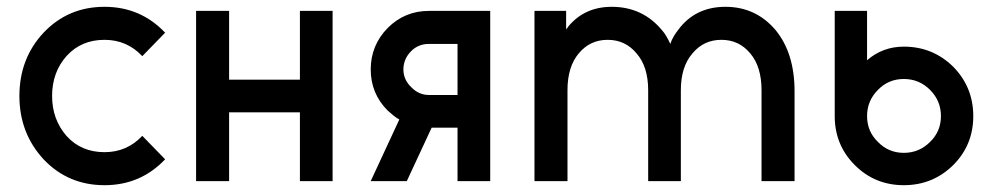

<svg xmlns="http://www.w3.org/2000/svg" viewBox="-20 -532 2915 564"><path d="M287 -512Q180 -512 108 -436Q37 -360 37 -250Q37 -141 108 -64Q180 12 287 12Q393 12 465 -64L398 -133Q353 -85 287 -85Q219 -85 176 -132Q133 -181 133 -250Q133 -320 176 -368Q219 -415 287 -415Q353 -415 398 -367L465 -436Q393 -512 287 -512Z M556 0H653V-202H861V0H957V-500H861V-298H653V-500H556Z M1153 -181 1069 0H1175L1248 -157Q1250 -157 1252 -157Q1254 -157 1255 -157H1324V0H1420V-500H1240Q1169 -500 1119 -450Q1069 -399 1069 -328Q1069 -257 1119 -207Q1128 -199 1136 -192.5Q1144 -186 1153 -181ZM1324 -403V-253H1240Q1210 -253 1188 -276Q1165 -298 1165 -328Q1165 -359 1188 -382Q1209 -403 1240 -403Z M2314 0V-264Q2314 -320 2300 -365Q2286 -410 2258 -444Q2200 -512 2111 -512Q2022 -512 1972 -444Q1965 -435 1959 -425Q1953 -415 1949 -403Q1944 -414 1938 -424.5Q1932 -435 1924 -444Q1867 -512 1777 -512Q1698 -512 1650 -455Q1649 -453 1647 -450.5Q1645 -448 1643 -446V-500H1550V0H1647V-267Q1647 -336 1680 -375Q1713 -415 1765 -415Q1817 -415 1850 -375Q1884 -336 1884 -267V0H1980V-267Q1980 -336 2014 -375Q2047 -415 2099 -415Q2151 -415 2184 -375Q2217 -336 2217 -267V0Z M2635 -300Q2680 -300 2712 -268Q2744 -236 2744 -191Q2744 -146 2712 -115Q2680 -83 2635 -83Q2590 -83 2559 -115Q2527 -146 2527 -191Q2527 -236 2559 -268Q2590 -300 2635 -300ZM2635 -395Q2604 -395 2577 -385Q2550 -375 2527 -355V-500H2432V-191Q2432 -106 2491 -47Q2550 12 2635 12Q2720 12 2780 -47Q2839 -106 2839 -191Q2839 -276 2780 -336Q2720 -395 2635 -395Z"/></svg>

Font: Unageo
Style: Medium
Weight: 500
Designer: Richard Sepsi
Foundry: Richard Sepsi
Version: Version 2.000